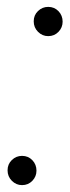

<svg xmlns="http://www.w3.org/2000/svg" viewBox="-20 -534 202 558"><path d="M44 4Q27 4 14.5 -8.5Q2 -21 2 -39Q2 -57 14.5 -69Q27 -81 44 -81Q62 -81 74 -68.5Q86 -56 86 -38Q86 -21 74 -8.5Q62 4 44 4ZM120 -429Q103 -429 90.5 -441.5Q78 -454 78 -472Q78 -490 90.5 -502Q103 -514 120 -514Q138 -514 150 -501.5Q162 -489 162 -471Q162 -454 150 -441.5Q138 -429 120 -429Z"/></svg>

Font: DM Sans 17pt ExtraLight
Style: Italic
Weight: 250
Italic angle: -10°
Version: Version 4.004;gftools[0.9.30]